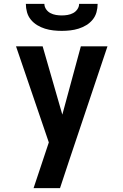

<svg xmlns="http://www.w3.org/2000/svg" viewBox="-20 -975 640 995"><path d="M154 0Q169 -44 183.5 -88.5Q198 -133 213 -177L233 -237L63 -735H201L303 -381L399 -735H537L338 -142L291 0ZM300 -815Q278 -815 256 -817.5Q234 -820 213 -826.5Q192 -833 173 -844.5Q154 -856 140 -873Q126 -890 120 -911.5Q114 -933 114 -955H210Q210 -940 219 -927Q228 -914 241.5 -907Q255 -900 270 -897.5Q285 -895 300 -895Q315 -895 330 -897.5Q345 -900 358.5 -907Q372 -914 381 -927Q390 -940 390 -955H486Q486 -933 480 -911.5Q474 -890 460 -873Q446 -856 427 -844.5Q408 -833 387 -826.5Q366 -820 344 -817.5Q322 -815 300 -815Z"/></svg>

Font: Iosevka Aile Extrabold
Style: Regular
Weight: 800
Designer: Belleve Invis
Foundry: Belleve Invis
Version: Version 27.3.5; ttfautohint (v1.8.4)